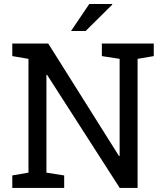

<svg xmlns="http://www.w3.org/2000/svg" viewBox="-20 -925 817 945"><path d="M40.5 0V-61.5L120.1 -75.2V-635.3L40.5 -648.9V-710.9H217.3L565.9 -156.7L568.8 -157.7V-635.3L481.4 -648.9V-710.9H736.8V-648.9L657.2 -635.3V0H569.3L211.4 -557.1L208.5 -556.2V-75.2L295.9 -61.5V0ZM329.6 -772.5 419.4 -905.3H531.7L532.7 -902.3L401.4 -772.5Z"/></svg>

Font: Roboto Slab
Style: Regular
Weight: 400
Designer: Google
Version: Version 2.000; ttfautohint (v1.8.1.43-b0c9)